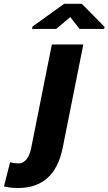

<svg xmlns="http://www.w3.org/2000/svg" viewBox="-140 -758 560 992"><path d="M21 7.3 127.9 -528.3H290.5L183.6 7.3Q141.6 213.4 -47.4 213.4Q-85.4 213.4 -119.6 205.1L-87.9 80.6Q-62.5 86.4 -42 86.4Q-21.5 86.4 -3.9 65.9Q13.7 45.4 21 7.3ZM400.4 -619.1 397.9 -608.4H271L223.1 -669.9L150.4 -608.4H25.4L28.3 -621.1L191.4 -738.3H282.7Z"/></svg>

Font: Roboto-BlackItalic
Style: Italic
Weight: 900
Italic angle: -12°
Designer: Google
Version: Version 1.100141; 2013